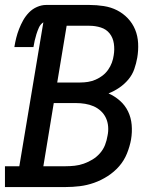

<svg xmlns="http://www.w3.org/2000/svg" viewBox="-29 -755 649 775"><path d="M-9 0V-84H49L146 -665Q134 -657 128 -643.5Q122 -630 118 -617Q114 -604 111 -591Q108 -578 106 -565H29Q32 -584 36.5 -602Q41 -620 48 -638Q55 -656 64.5 -673Q74 -690 88 -704.5Q102 -719 120.5 -727Q139 -735 157 -735H332Q361 -735 390 -730.5Q419 -726 443.5 -713.5Q468 -701 487 -681Q506 -661 516.5 -635.5Q527 -610 528.5 -580.5Q530 -551 525 -522Q521 -499 513 -476Q505 -453 489 -434Q473 -415 452.5 -401Q432 -387 409 -378Q434 -367 455 -348.5Q476 -330 488 -305Q500 -280 502.5 -251Q505 -222 500 -192Q495 -164 483.5 -135.5Q472 -107 452 -84Q432 -61 405.5 -44Q379 -27 350.5 -17Q322 -7 293 -3.5Q264 0 236 0ZM295 -422Q311 -422 326.5 -424.5Q342 -427 357 -433.5Q372 -440 385 -450Q398 -460 407.5 -473.5Q417 -487 422.5 -502Q428 -517 430 -532Q434 -556 430.5 -579.5Q427 -603 413.5 -620Q400 -637 378 -644Q356 -651 332 -651H240L202 -422ZM146 -84H236Q254 -84 272.5 -86Q291 -88 309.5 -94.5Q328 -101 345 -111.5Q362 -122 375 -137Q388 -152 395 -170Q402 -188 405 -207Q409 -225 407.5 -244Q406 -263 398.5 -279Q391 -295 378 -307Q365 -319 349 -326Q333 -333 314.5 -336Q296 -339 277 -339H188Z"/></svg>

Font: Iosevka Slab MdExObl
Style: Regular
Weight: 500
Width: 7
Italic angle: -9°
Monospace: yes
Designer: Belleve Invis
Foundry: Belleve Invis
Version: Version 11.1.1; ttfautohint (v1.8.3)